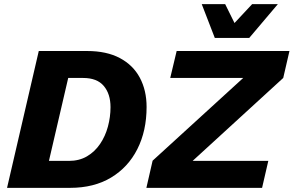

<svg xmlns="http://www.w3.org/2000/svg" viewBox="-20 -906 1416 926"><path d="M14 0 167 -660H400Q494 -660 558 -626Q622 -592 654.5 -531Q687 -470 687 -390Q687 -275 642.5 -187Q598 -99 515.5 -49.5Q433 0 318 0ZM216 -130H312Q362 -130 399.5 -152Q437 -174 462.5 -211.5Q488 -249 500.5 -295.5Q513 -342 513 -389Q513 -453 480.5 -491.5Q448 -530 381 -530H309ZM686 0 716 -131 1153 -530H801L832 -660H1376L1346 -530L909 -130H1274L1244 0ZM1016 -723 953 -886H1066L1111 -795L1196 -886H1320L1182 -723Z"/></svg>

Font: Work Sans
Style: Bold Italic
Weight: 700
Italic angle: -13°
Designer: Wei Huang
Foundry: Wei Huang
Version: Version 2.010; ttfautohint (v1.8.3)